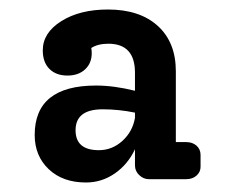

<svg xmlns="http://www.w3.org/2000/svg" viewBox="-20 -730 478 404"><path d="M372 -431Q385 -431 393.5 -423.5Q402 -416 402 -404V-379Q402 -368 393.5 -360.5Q385 -353 372 -353H293Q282 -353 273 -361.5Q264 -370 264 -382V-416Q249 -384 221.5 -365Q194 -346 161 -346Q112 -346 82.5 -374Q53 -402 53 -446Q53 -550 182 -550Q220 -550 264 -539V-577Q264 -638 208 -638Q186 -638 172 -629Q173 -625 173 -618Q173 -597 159 -584Q145 -571 122 -571Q98 -571 84 -585Q70 -599 70 -624Q70 -661 109 -685.5Q148 -710 207 -710Q274 -710 312 -675.5Q350 -641 350 -580V-431ZM188 -414Q216 -414 237.5 -433.5Q259 -453 264 -482V-493Q230 -500 196 -500Q139 -500 139 -456Q139 -414 188 -414Z"/></svg>

Font: Solway Medium
Style: Regular
Weight: 500
Designer: Mariya V. Pigoulevskaya
Foundry: The Northern Block Ltd.
Version: Version 1.000;hotconv 1.0.109;makeotfexe 2.5.65596